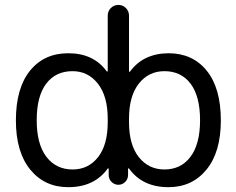

<svg xmlns="http://www.w3.org/2000/svg" viewBox="-20 -775 965 784"><path d="M44.9 -283.2Q44.9 -415 102.5 -486.3Q160.2 -557.6 258.8 -557.6Q362.3 -557.6 416 -483.4Q417 -482.4 418.5 -482.9Q419.9 -483.4 419.9 -484.4V-710.9Q419.9 -729.5 432.6 -742.2Q445.3 -754.9 463.4 -754.9Q481.4 -754.9 494.1 -742.2Q506.8 -729.5 506.8 -710.9V-484.4Q506.8 -482.4 508.3 -481.9Q509.8 -481.4 510.7 -482.4Q564.5 -556.6 668 -557.6Q766.6 -557.6 824.2 -486.3Q881.8 -415 881.8 -283.2Q881.8 -154.3 823.2 -82.5Q764.6 -10.7 668 -10.7Q561.5 -10.7 506.8 -86.9Q505.9 -87.9 504.4 -87.4Q502.9 -86.9 502.9 -85.9V-60.5Q502.9 -43.9 491.2 -32.2Q479.5 -20.5 463.4 -20.5Q447.3 -20.5 435.5 -32.2Q423.8 -43.9 423.8 -60.5V-85.9Q423.8 -86.9 422.4 -87.4Q420.9 -87.9 419.9 -86.9Q365.2 -10.7 258.8 -10.7Q162.1 -10.7 103.5 -82.5Q44.9 -154.3 44.9 -283.2ZM276.4 -83Q340.8 -83 380.4 -133.3Q419.9 -183.6 419.9 -276.4V-290Q419.9 -381.8 379.9 -433.1Q339.8 -484.4 276.4 -484.4Q207 -484.4 168.5 -433.1Q129.9 -381.8 129.9 -284.2Q129.9 -186.5 169.4 -134.8Q209 -83 276.4 -83ZM651.4 -484.4Q586.9 -484.4 546.9 -433.6Q506.8 -382.8 506.8 -290V-276.4Q506.8 -183.6 546.9 -133.3Q586.9 -83 651.4 -83Q718.8 -83 757.8 -134.8Q796.9 -186.5 796.9 -284.2Q796.9 -381.8 758.3 -433.1Q719.7 -484.4 651.4 -484.4Z"/></svg>

Font: Gen Jyuu Gothic P Regular
Style: Regular
Weight: 400
Designer: [Source Han Sans]
Ryoko NISHIZUKA  (kana & ideographs); Paul D. Hunt (Latin, Greek & Cyrillic); Wenlong ZHANG  (bopomofo
Version: Version 1.002.20150607